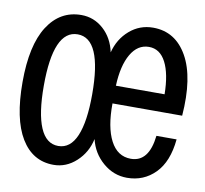

<svg xmlns="http://www.w3.org/2000/svg" viewBox="-67 -613 752 703"><g transform="rotate(10 309.0 -261.0)"><path d="M181 -540Q228 -540 263.5 -508Q299 -476 310 -424Q323 -475 360.5 -507.5Q398 -540 448 -540Q531 -540 575 -462Q619 -384 608 -241H349Q348 -153 374 -103Q400 -53 450 -53Q517 -53 528 -152H603Q595 -68 552.5 -25Q510 18 448 18Q398 18 358.5 -16Q319 -50 307 -101Q296 -50 259 -16Q222 18 175 18Q97 18 54 -53Q11 -124 11 -261Q11 -398 56.5 -469Q102 -540 181 -540ZM445 -468Q403 -468 378 -425Q353 -382 350 -307H531Q530 -383 508 -425.5Q486 -468 445 -468ZM90 -261Q90 -159 112.5 -106Q135 -53 180 -53Q225 -53 247.5 -106Q270 -159 270 -261Q270 -468 180 -468Q90 -468 90 -261Z"/></g></svg>

Font: Fragment Mono
Style: Regular
Weight: 400
Monospace: yes
Designer: Wei Huang based on Nimbus Sans by URW Studio, based on Helvetica by Max Miedinger.
Foundry: Wei Huang
Version: Version 1.021; ttfautohint (v1.8.4.7-5d5b)